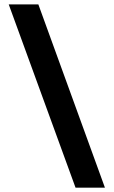

<svg xmlns="http://www.w3.org/2000/svg" viewBox="-20 -780 521 880"><path d="M20 -759.8H155.8L460.9 80.1H326.2Z"/></svg>

Font: Gully
Style: Bold
Weight: 700
Designer: jaikishan Patel
Foundry: MagicType
Version: Version 1.000;Glyphs 3.2 (3242)